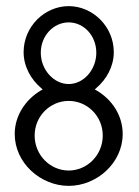

<svg xmlns="http://www.w3.org/2000/svg" viewBox="-20 -605 452 626"><path d="M28 -168C28 -74 112 1 204 1C296 1 380 -74 380 -168C380 -228 346 -280 295 -310L289 -313L294 -318C327 -346 351 -388 351 -435C351 -519 282 -585 204 -585C126 -585 57 -519 57 -435C57 -388 81 -346 114 -318L119 -313L113 -310C63 -280 28 -228 28 -168ZM93 -163C93 -227 144 -276 204 -276C264 -276 315 -227 315 -163C315 -99 264 -49 204 -49C144 -49 93 -99 93 -163ZM113 -433C113 -489 155 -532 204 -532C253 -532 294 -489 294 -433C294 -378 253 -331 204 -331C155 -331 113 -378 113 -433Z"/></svg>

Font: Charger Sport
Style: LitNrw
Weight: 300
Designer: Jasper
Foundry: Cannot Into Space Fonts
Version: Version 1.1